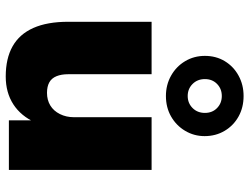

<svg xmlns="http://www.w3.org/2000/svg" viewBox="-120 -739 870 670"><g transform="rotate(90 315.0 -404.0)"><path d="M247 11Q184 11 141.5 -13Q99 -37 77.5 -85.5Q56 -134 56 -207V-498H239V-207Q239 -183 246 -166Q253 -149 267.5 -141Q282 -133 304 -133Q329 -133 348 -144.5Q367 -156 378 -178Q389 -200 389 -227V-498H573V0H400V-93H408Q385 -42 344 -15.5Q303 11 247 11ZM315 -548Q276 -548 244 -566Q212 -584 193.5 -615Q175 -646 175 -684Q175 -723 193.5 -753.5Q212 -784 244 -801.5Q276 -819 315 -819Q355 -819 386.5 -801.5Q418 -784 436.5 -753Q455 -722 455 -683Q455 -646 436.5 -615Q418 -584 386.5 -566Q355 -548 315 -548ZM315 -624Q340 -624 357 -641Q374 -658 374 -684Q374 -710 357 -726.5Q340 -743 315 -743Q290 -743 273 -726.5Q256 -710 256 -684Q256 -658 273 -641Q290 -624 315 -624Z"/></g></svg>

Font: Nunito Sans 10pt Black
Style: Regular
Weight: 900
Designer: Vernon Adams
Foundry: Vernon Adams
Version: Version 3.101;gftools[0.9.27]